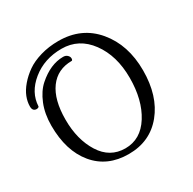

<svg xmlns="http://www.w3.org/2000/svg" viewBox="-173 -931 1160 1156"><g transform="rotate(-30 406.5 -353.0)"><path d="M385 -610Q285 -610 230 -535Q175 -460 175 -321.5Q175 -183 235 -87.5Q295 8 402 8Q509 8 572.5 -93Q636 -194 636 -347.5Q636 -501 561.5 -602.5Q487 -704 367 -704Q247 -704 162.5 -635.5Q78 -567 74 -472Q70 -464 55 -464Q29 -466 29 -498Q29 -530 42 -563.5Q55 -597 84 -631Q113 -665 152 -692.5Q191 -720 249 -737Q307 -754 374 -754Q535 -754 631.5 -638.5Q728 -523 728 -346Q728 -169 639.5 -60.5Q551 48 402.5 48Q254 48 168.5 -55Q83 -158 83 -333Q83 -415 109.5 -480Q136 -545 178 -582Q263 -657 351 -657Q369 -657 380 -646.5Q391 -636 391 -624Q391 -612 385 -610Z"/></g></svg>

Font: Sofia
Style: Regular
Weight: 400
Designer: Paula Nazal and Daniel Hernndez
Foundry: Paula Nazal, Daniel Hernndez
Version: Version 1.001